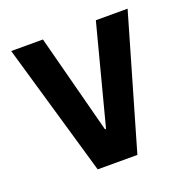

<svg xmlns="http://www.w3.org/2000/svg" viewBox="-97 -591 664 682"><g transform="rotate(-20 235.0 -250.0)"><path d="M160 0 15 -500H135L233 -125H237L335 -500H455L310 0Z"/></g></svg>

Font: Cuprum
Style: Bold
Weight: 700
Designer: Jovanny Lemonad
Foundry: Jovanny Lemonad
Version: Version 2.000